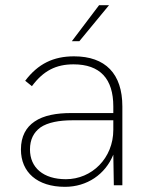

<svg xmlns="http://www.w3.org/2000/svg" viewBox="-20 -717 574 743"><path d="M420.5 0H453.5V-305C453.5 -431.5 388 -499 266.5 -499C187 -499 127.5 -470.5 77.5 -404.5L103.5 -383.5C148 -443.5 197 -468 264.5 -468C367 -468 418.5 -412.5 418.5 -305V-279.5H255.5C199.5 -279.5 149 -271 113.5 -246.5C81 -224.5 61 -189.5 61 -138.5C61 -50.5 124 6 231.5 6C316.5 6 387.5 -42 418.5 -118.5ZM96 -138.5C96 -177.5 110.5 -204.5 136 -223.5C164.5 -243.5 210 -251.5 259.5 -251.5H418.5V-214.5C418.5 -105 335.5 -23.5 235 -23.5C147.5 -23.5 96 -68.5 96 -138.5ZM258 -557.5H287L402 -697H363.5Z"/></svg>

Font: HK Grotesk ExtraLight
Style: Regular
Weight: 200
Designer: Alfredo Marco Pradil
Foundry: Hanken Design Co.
Version: Version 3.001;FEAKit 1.0